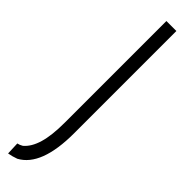

<svg xmlns="http://www.w3.org/2000/svg" viewBox="-297 -509 693 693"><g transform="rotate(45 49.0 -163.0)"><path d="M89 -12Q89 155 9 198Q-10 205 -28 208L-30 159Q-20 157 -10 151Q14 131 26 90.5Q38 50 38 -15V-534H89Z"/></g></svg>

Font: Georama Extra Condensed Light
Style: Regular
Weight: 300
Width: 2
Designer: Jean-Baptiste Levee
Foundry: Production Type
Version: Version 1.000